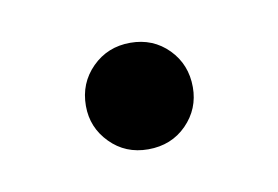

<svg xmlns="http://www.w3.org/2000/svg" viewBox="-31 -135 265 183"><g transform="rotate(-10 102.0 -43.5)"><path d="M102 -95Q124 -95 138.8 -80Q153.5 -65 153.5 -43Q153.5 -22 138.8 -7Q124 8 101.5 8Q79.5 8 64.8 -7Q50 -22 50 -43Q50 -65 65 -80Q80 -95 102 -95Z"/></g></svg>

Font: Newsreader 60pt Light
Style: Regular
Weight: 300
Designer: Hugues Gentile
Foundry: Production Type
Version: Version 1.003